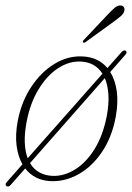

<svg xmlns="http://www.w3.org/2000/svg" viewBox="-25 -650 479 697"><path d="M-1.5 25.5Q-8.5 20 0 10.5L56.5 -53.5Q40.5 -81.5 35.2 -121.2Q30 -161 39.5 -211.5Q53 -281.5 89 -335.5Q125 -389.5 174.2 -419Q223.5 -448.5 277 -445Q332 -442 365 -403L415 -459.5Q424 -470.5 431.5 -465.5Q438.5 -460 429.5 -450.5L375 -388.5Q393.5 -359.5 399 -318Q404.5 -276.5 395 -225Q381 -151 345 -98Q309 -45 260 -17.5Q211 10 158.5 7.5Q100.5 5 66.5 -38.5L14.5 20.5Q6.5 30.5 -1.5 25.5ZM71.5 -207Q63.5 -164.5 65 -131.8Q66.5 -99 75.5 -75.5L347 -382.5Q320.5 -423.5 270 -426.5Q227 -429 186.5 -402.8Q146 -376.5 115.2 -326.2Q84.5 -276 71.5 -207ZM166 -11.5Q207.5 -10 247.8 -35Q288 -60 318.5 -109.2Q349 -158.5 362.5 -228.5Q371 -273 368.5 -307.5Q366 -342 355.5 -366.5L84 -58Q97.5 -35 118.8 -23.8Q140 -12.5 166 -11.5ZM365 -596Q381 -613 392 -622.2Q403 -631.5 414.5 -630Q422.5 -629 425.5 -622.5Q428.5 -616 425.5 -608Q422.5 -599 412.5 -590.5Q402.5 -582 389.5 -572.5L286 -497.5Q280 -493 276.5 -496.5Q273.5 -499.5 280.5 -506.5Z"/></svg>

Font: Fraunces 72pt Soft Thin
Style: Italic
Weight: 100
Italic angle: -16°
Version: Version 1.000;[0bf87f6ff]